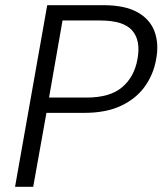

<svg xmlns="http://www.w3.org/2000/svg" viewBox="-20 -720 626 740"><path d="M38 0 162 -700H378Q461 -700 509.5 -673Q558 -646 575.5 -599Q593 -552 582 -493Q572 -434 538.5 -387Q505 -340 447 -312.5Q389 -285 305 -285H159L108 0ZM169 -344H314Q404 -344 451 -384Q498 -424 510 -493Q523 -564 489.5 -602.5Q456 -641 366 -641H221Z"/></svg>

Font: DM Sans 9pt Light
Style: Italic
Weight: 300
Italic angle: -10°
Version: Version 4.004;gftools[0.9.30]